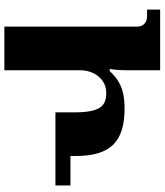

<svg xmlns="http://www.w3.org/2000/svg" viewBox="43 -797 754 880"><g transform="rotate(90 420.0 -357.0)"><path d="M102 0H302V-348C302 -408 340 -467 406 -467C466 -467 495 -439 495 -320V-234H830V-303H695V-325C695 -485 632 -551 476 -551C381 -551 341 -520 306 -483H296C301 -511 302 -540 302 -572V-714H24V-654H54C90 -654 102 -630 102 -609Z"/></g></svg>

Font: Noto Serif Georgian Black
Style: Regular
Weight: 900
Designer: Monotype Design Team, Akaki Razmadze
Foundry: Google LLC
Version: Version 2.003